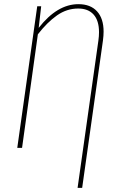

<svg xmlns="http://www.w3.org/2000/svg" viewBox="-20 -711 573 923"><path d="M478 -559Q478 -540 475 -517L375 192H353L453 -516Q456 -537 456 -556Q456 -612 430 -641Q404 -670 356 -670Q301 -670 254 -637Q207 -604 162 -546L86 0H63L159 -681H178L166 -577Q255 -691 357 -691Q415 -691 446.5 -656.5Q478 -622 478 -559Z"/></svg>

Font: Fira Sans Extra Condensed Thin
Style: Italic
Weight: 250
Width: 3
Italic angle: -8°
Designer: Carrois Corporate & Edenspiekermann AG
Foundry: Carrois Corporate GbR & Edenspiekermann AG
Version: Version 4.203